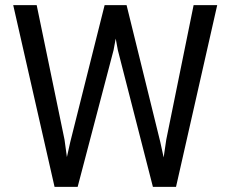

<svg xmlns="http://www.w3.org/2000/svg" viewBox="-20 -731 896 751"><path d="M737.3 -710.9H829.6L668.5 0H578.1L440.9 -535.2L432.6 -580.1L424.3 -535.2L283.7 0H193.4L31.7 -710.9H123.5L232.4 -184.6L241.7 -116.7L254.9 -175.8L389.2 -710.9H475.1L606.9 -175.8L620.1 -115.2L630.4 -185.1Z"/></svg>

Font: Robert Sans Medium
Style: Regular
Weight: 500
Designer: Christian Robertson (extended by Adam Twardoch)
Foundry: Google
Version: Version 12.135;April 2, 2019;FontCreator 11.5.0.2425 64-bit;